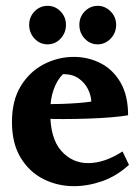

<svg xmlns="http://www.w3.org/2000/svg" viewBox="-20 -632 480 658"><path d="M233 -437Q283 -437 325.5 -415Q368 -393 393.5 -348.5Q419 -304 419 -237Q397 -233 361 -230Q325 -227 282 -225.5Q239 -224 196 -224Q164 -224 141 -225Q118 -226 110 -227V-275Q121 -275 143.5 -275Q166 -275 194 -276Q222 -277 248.5 -279Q275 -281 293 -284Q292 -305 281.5 -326.5Q271 -348 250 -363Q229 -378 196 -378Q176 -359 164 -325.5Q152 -292 152 -248Q152 -158 189.5 -115.5Q227 -73 282 -73Q338 -73 400 -113L422 -67Q379 -28 330 -11Q281 6 233 6Q177 6 128.5 -18.5Q80 -43 50.5 -92Q21 -141 21 -214Q21 -288 51.5 -337.5Q82 -387 130.5 -412Q179 -437 233 -437ZM143 -480Q117 -480 98.5 -499.5Q80 -519 80 -547Q80 -574 98.5 -593Q117 -612 143 -612Q169 -612 187.5 -593Q206 -574 206 -547Q206 -519 187.5 -499.5Q169 -480 143 -480ZM315 -480Q289 -480 270.5 -499.5Q252 -519 252 -547Q252 -574 270.5 -593Q289 -612 315 -612Q340 -612 359 -593Q378 -574 378 -547Q378 -519 359 -499.5Q340 -480 315 -480Z"/></svg>

Font: Alkalami
Style: Regular
Weight: 400
Designer: Becca Hirsbrunner Spalinger
Foundry: SIL International
Version: Version 2.000